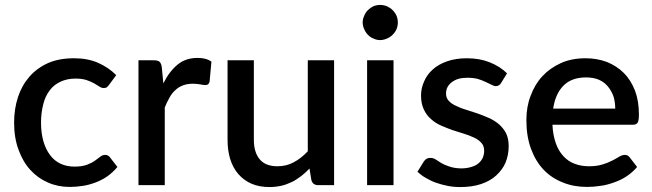

<svg xmlns="http://www.w3.org/2000/svg" viewBox="-20 -756 2663 784"><path d="M454.6 -449.2 425.8 -410.2Q420.4 -402.8 416.5 -399.9Q412.6 -396.5 403.3 -396.5Q395 -396.5 386.2 -402.3Q369.1 -412.6 363.8 -416Q347.7 -424.3 333 -429.2Q314.5 -435.1 288.1 -435.1Q253.9 -435.1 227.1 -422.4Q199.7 -409.7 183.1 -387.2Q165 -363.8 156.7 -330.6Q147.5 -294.9 147.5 -255.4Q147.5 -213.9 157.2 -179.2Q167 -145.5 184.6 -122.6Q202.1 -99.1 227.5 -87.4Q252.4 -75.7 284.2 -75.7Q314.5 -75.7 334.5 -83Q354 -90.3 367.2 -99.6Q377.9 -106.9 389.6 -116.2Q398.4 -123.5 409.2 -123.5Q421.9 -123.5 429.2 -113.3L459.5 -74.2Q440.9 -52.2 418.5 -36.1Q397.5 -21.5 371.1 -11.2Q342.3 -0.5 318.8 2.9Q292 7.3 264.6 7.3Q216.3 7.3 175.8 -10.7Q134.8 -28.3 104 -62Q73.2 -95.7 55.7 -144.5Q37.6 -192.9 37.6 -255.4Q37.6 -311.5 53.7 -360.4Q69.3 -407.7 100.6 -443.4Q130.9 -478 176.3 -498.5Q221.2 -518.1 281.7 -518.1Q337.4 -518.1 379.4 -500Q422.9 -481 454.6 -449.2Z M640.6 -481.9 647 -415.5Q670.9 -463.9 705.1 -492.2Q738.3 -519.5 786.6 -519.5Q804.2 -519.5 817.4 -516.1Q831.1 -512.7 843.3 -504.4L835.9 -423.3Q833.5 -415 830.1 -412.1Q826.2 -408.7 818.4 -408.7Q811 -408.7 796.9 -411.6Q781.2 -414.1 767.6 -414.1Q745.1 -414.1 728 -407.7Q709.5 -400.9 696.8 -388.7Q682.1 -376 672.4 -357.9Q659.7 -335.4 652.8 -316.9V0H545.4V-509.8H607.9Q624.5 -509.8 631.3 -503.9Q638.7 -496.6 640.6 -481.9Z M1236.8 -509.8H1344.2V0H1279.3Q1257.3 0 1251.5 -20.5L1243.7 -67.9Q1230 -52.7 1210 -37.1Q1188 -20.5 1172.4 -13.2Q1147.5 -1.5 1129.4 2.4Q1105 7.8 1080.6 7.8Q1038.6 7.8 1006.8 -5.9Q975.6 -19.5 953.1 -45.4Q930.7 -71.3 919.9 -106.9Q909.2 -141.1 909.2 -185.5V-509.8H1016.6V-185.5Q1016.6 -133.8 1040.5 -105.5Q1064 -77.1 1112.8 -77.1Q1149.9 -77.1 1179.2 -93.3Q1209 -108.9 1236.8 -138.2Z M1479 -509.8H1586.9V0H1479ZM1604.5 -664.1Q1604.5 -649.9 1599.1 -636.7Q1593.3 -624 1583 -613.8Q1573.2 -604 1560.1 -598.6Q1545.9 -592.3 1531.7 -592.3Q1518.6 -592.3 1504.9 -598.6Q1492.2 -603.5 1482.4 -613.8Q1472.7 -623.5 1467.3 -636.7Q1460.9 -650.4 1460.9 -664.1Q1460.9 -678.2 1467.3 -691.9Q1472.7 -705.1 1482.4 -714.8Q1492.2 -724.6 1504.9 -730.5Q1518.1 -735.8 1531.7 -735.8Q1546.4 -735.8 1560.1 -730.5Q1573.7 -724.1 1583 -714.8Q1593.3 -704.6 1599.1 -691.9Q1604.5 -678.7 1604.5 -664.1Z M2050.3 -456.5 2026.4 -417.5Q2022.9 -411.1 2017.1 -407.7Q2011.2 -404.3 2004.9 -404.3Q1997.1 -404.3 1986.3 -410.2Q1982.9 -412.1 1974.9 -415.8Q1966.8 -419.4 1962.9 -421.4Q1947.8 -428.7 1931.2 -433.6Q1913.1 -438.5 1888.2 -438.5Q1868.2 -438.5 1852.1 -434.1Q1837.4 -429.7 1824.7 -420.4Q1813 -411.1 1807.1 -399.9Q1801.3 -388.2 1801.3 -374.5Q1801.3 -356 1812 -344.7Q1824.2 -331.5 1841.3 -324.2Q1864.3 -313 1882.3 -308.1Q1891.6 -305.7 1929.2 -293Q1947.8 -286.6 1976.1 -274.4Q1996.6 -265.6 2017.1 -249Q2036.1 -231.9 2046.4 -211.9Q2057.1 -190.4 2057.1 -159.2Q2057.1 -123.5 2044.4 -92.3Q2032.7 -64 2006.3 -39.6Q1981.9 -17.1 1944.3 -4.4Q1907.7 7.8 1858.9 7.8Q1831.5 7.8 1807.6 2.9Q1784.2 -1.5 1760.7 -9.8Q1740.7 -16.6 1719.2 -29.3Q1702.1 -38.6 1684.6 -54.7L1710 -95.7Q1714.4 -102.5 1721.2 -107.4Q1728 -111.3 1737.8 -111.3Q1749 -111.3 1758.8 -105Q1770 -97.2 1782.7 -89.8Q1793.9 -83 1815.9 -75.7Q1837.9 -68.4 1864.3 -68.4Q1886.7 -68.4 1905.8 -74.7Q1922.9 -79.6 1934.6 -89.8Q1946.3 -100.1 1951.7 -112.8Q1957 -126 1957 -140.1Q1957 -159.7 1946.3 -171.9Q1934.6 -185.1 1917.5 -193.4Q1893.1 -204.6 1876 -209.5Q1860.4 -213.9 1828.1 -224.6Q1809.6 -231 1781.2 -243.2Q1757.8 -253.4 1739.7 -270Q1721.7 -285.2 1710.4 -309.6Q1699.2 -333.5 1699.2 -366.2Q1699.2 -395.5 1711.9 -423.8Q1723.6 -451.7 1747.6 -472.7Q1770 -493.2 1806.2 -505.9Q1841.8 -518.1 1886.2 -518.1Q1939 -518.1 1980 -501.5Q2022.5 -484.4 2050.3 -456.5Z M2238.8 -312.5H2492.2Q2492.2 -339.4 2484.9 -362.8Q2477.1 -384.8 2461.9 -403.3Q2447.3 -420.9 2424.8 -430.7Q2402.8 -439.9 2373 -439.9Q2314.5 -439.9 2281.2 -406.7Q2247.6 -373 2238.8 -312.5ZM2563.5 -246.6H2235.8Q2237.8 -204.6 2249.5 -171.4Q2260.3 -140.1 2280.3 -118.7Q2300.3 -96.7 2326.2 -87.4Q2352.5 -77.1 2385.7 -77.1Q2417 -77.1 2440.4 -84.5Q2458.5 -89.4 2480.5 -100.6Q2491.7 -106 2509.3 -116.7Q2521.5 -123.5 2531.2 -123.5Q2543.9 -123.5 2551.3 -113.3L2581.5 -74.2Q2563.5 -52.7 2538.6 -36.1Q2516.1 -21 2487.8 -11.2Q2456.5 0 2432.1 2.9Q2403.8 7.3 2377 7.3Q2322.8 7.3 2278.8 -10.7Q2232.4 -28.8 2200.2 -62.5Q2168 -95.7 2148.4 -147.9Q2129.4 -199.2 2129.4 -265.6Q2129.4 -320.3 2146.5 -364.3Q2164.1 -412.1 2194.3 -444.3Q2224.6 -477.5 2270.5 -498.5Q2314 -518.1 2371.1 -518.1Q2417.5 -518.1 2458.5 -502.9Q2499 -486.3 2527.3 -458Q2555.7 -429.7 2572.8 -386.2Q2588.9 -343.8 2588.9 -288.6Q2588.9 -263.2 2583.5 -254.9Q2578.1 -246.6 2563.5 -246.6Z"/></svg>

Font: Lato-SemiBold
Style: Regular
Weight: 500
Designer: Lukasz Dziedzic with Adam Twardoch and Botio Nikoltchev
Foundry: tyPoland Lukasz Dziedzic
Version: ""